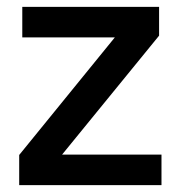

<svg xmlns="http://www.w3.org/2000/svg" viewBox="-20 -540 527 560"><path d="M36 0V-88L315 -431H45V-520H444V-436L161 -89H451V0Z"/></svg>

Font: IBM Plex Arabic Medium
Style: Regular
Weight: 500
Designer: Mike Abbink, Paul van der Laan, Pieter van Rosmalen, Wael Morcos, Khajak Apelian
Foundry: Bold Monday
Version: Version 1.0